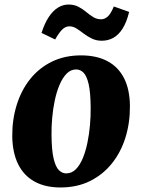

<svg xmlns="http://www.w3.org/2000/svg" viewBox="-20 -812 626 846"><path d="M337 -568Q405.5 -568 453.5 -542.5Q501.5 -517 526.8 -467Q552 -417 552.5 -344.5Q553 -271 532.8 -206Q512.5 -141 473 -91.8Q433.5 -42.5 376.5 -14.2Q319.5 14 246.5 14Q179.5 14 132.2 -12Q85 -38 60 -88.5Q35 -139 34 -211.5Q33.5 -285.5 53.8 -350.2Q74 -415 113.2 -464Q152.5 -513 209 -540.5Q265.5 -568 337 -568ZM316 -506Q291.5 -506 273.5 -487.5Q255.5 -469 242.5 -438.5Q229.5 -408 221.5 -370.2Q213.5 -332.5 210 -293Q206.5 -253.5 207 -218Q207.5 -150.5 216.2 -113.5Q225 -76.5 239.5 -62.2Q254 -48 271.5 -48Q296 -48 314 -66Q332 -84 344.8 -114.8Q357.5 -145.5 365.2 -183.2Q373 -221 376.5 -261Q380 -301 379.5 -337.5Q379 -405.5 370.5 -441.8Q362 -478 347.8 -492Q333.5 -506 316 -506ZM163 -667Q176.5 -709.5 195 -737.2Q213.5 -765 235.5 -778.5Q257.5 -792 281.5 -792Q307 -792 325.5 -782.2Q344 -772.5 359.5 -759.5Q375 -746.5 390.8 -736.8Q406.5 -727 426 -727Q441 -727 454.8 -739.2Q468.5 -751.5 481.5 -783.5L549 -759.5Q538 -714 520.2 -686Q502.5 -658 479.2 -645.2Q456 -632.5 428.5 -632.5Q404.5 -632.5 384.8 -642Q365 -651.5 348.5 -664.2Q332 -677 317 -686.5Q302 -696 286 -696Q268 -696 253.5 -681.2Q239 -666.5 223 -638Z"/></svg>

Font: Merriweather 20pt Black
Style: Italic
Weight: 900
Italic angle: -7.8°
Version: Version 2.101